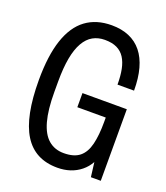

<svg xmlns="http://www.w3.org/2000/svg" viewBox="-132 -791 776 895"><g transform="rotate(20 256.0 -343.5)"><path d="M256 12Q144 12 90 -75Q36 -162 36 -343Q36 -464 62.5 -543Q89 -622 141 -660.5Q193 -699 269 -699Q318 -699 355.5 -683Q393 -667 418.5 -635.5Q444 -604 457 -557Q470 -510 470 -448H388Q388 -491 381.5 -523.5Q375 -556 360.5 -578.5Q346 -601 322 -612.5Q298 -624 262 -624Q229 -624 203 -609.5Q177 -595 159 -563.5Q141 -532 132 -483.5Q123 -435 123 -367V-315Q123 -227 138.5 -171Q154 -115 185 -88.5Q216 -62 261 -62Q312 -62 339.5 -84.5Q367 -107 378 -152Q389 -197 389 -262V-285H248V-355H468V0H419L410 -72Q395 -45 371.5 -26Q348 -7 319 2.5Q290 12 256 12Z"/></g></svg>

Font: Archivo ExtraCondensed
Style: Regular
Weight: 400
Width: 2
Designer: Hector Gatti
Foundry: Omnibus-Type
Version: Version 2.001